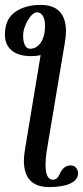

<svg xmlns="http://www.w3.org/2000/svg" viewBox="-32 -650 337 780"><path d="M133 -630Q236 -630 236 -522Q236 -504 231 -474L157 -32Q153 -5 153 19Q153 80 183 80Q201 80 211 56Q226 22 255 22Q269 22 277 31.5Q285 41 285 54Q285 81 253.5 95.5Q222 110 168 110Q65 110 65 2Q65 -16 70 -46L133 -426Q116 -422 95 -422Q43 -422 15.5 -445Q-12 -468 -12 -509Q-12 -572 29 -601Q70 -630 133 -630ZM90 -452Q117 -452 134 -477.5Q151 -503 151 -546Q151 -571 142 -585.5Q133 -600 118 -600Q101 -600 81.5 -568Q62 -536 62 -503Q62 -480 69.5 -466Q77 -452 90 -452Z"/></svg>

Font: Judson
Style: Italic
Weight: 400
Italic angle: -9.5°
Version: Version 20110429